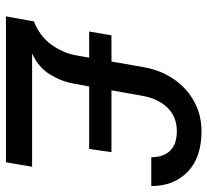

<svg xmlns="http://www.w3.org/2000/svg" viewBox="-46 -652 698 646"><g transform="rotate(90 303.0 -329.0)"><path d="M99 -355H187L206 -463Q216 -521 246.5 -565Q277 -609 322 -633.5Q367 -658 421 -658Q510 -658 558 -611.5Q606 -565 606 -489H509Q509 -530 487 -552.5Q465 -575 421 -575Q374 -575 343 -544Q312 -513 302 -457L284 -355H492L481 -280H271L261 -227Q254 -186 230 -147.5Q206 -109 160 -88H541L526 0H35L52 -94Q104 -115 131.5 -154.5Q159 -194 166 -235L174 -280H86Z"/></g></svg>

Font: Overused Grotesk Medium
Style: Italic
Weight: 500
Italic angle: -10°
Version: Version 0.003